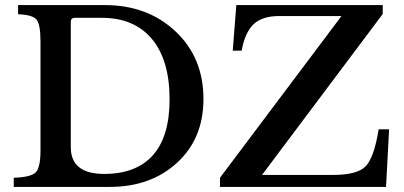

<svg xmlns="http://www.w3.org/2000/svg" viewBox="-20 -734 1588 754"><path d="M34 0H411Q572 0 675.5 -95Q779 -190 779 -345Q779 -508 669 -611Q559 -714 392 -714H51V-678Q108 -676 123.5 -657Q139 -638 139 -572V-142Q139 -76 120 -57Q101 -38 34 -36ZM274 -664H380Q507 -664 576.5 -581Q646 -498 646 -344Q646 -198 580.5 -124.5Q515 -51 389 -51Q258 -51 258 -156V-648Q258 -664 274 -664ZM1508 -226 1496 0H844V-36L1321 -671H1076Q1010 -671 976 -639Q942 -607 929 -535H894L908 -714H1483V-679L1009 -47H1287Q1383 -47 1416 -81Q1449 -115 1467 -226Z"/></svg>

Font: Kolar Light
Style: Regular
Weight: 300
Designer: Ramakrishna Saiteja (Kannada); Shiva Nallaperumal (Latin)
Foundry: Indian Type Foundry
Version: Version 1.001;PS 1.0;hotconv 1.0.88;makeotf.lib2.5.647800